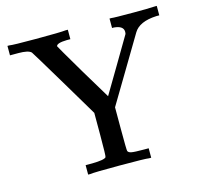

<svg xmlns="http://www.w3.org/2000/svg" viewBox="-100 -793 950 903"><g transform="rotate(-15 375.0 -341.5)"><path d="M518 0Q502 -3 374 -3Q248 -3 232 0H221V-46H254Q313 -47 321 -58Q324 -63 324 -167V-273L221 -446Q117 -620 114 -623Q100 -637 52 -637H31H11V-683H20Q36 -680 148 -680Q272 -680 294 -683H305V-637H287Q239 -636 236 -621Q236 -619 321 -475L407 -332L483 -460Q561 -591 561 -592Q563 -595 563 -604Q563 -633 517 -637H508V-683H517Q528 -681 626 -681Q695 -681 731 -683H738V-637H723Q640 -633 613 -588Q612 -587 517 -427L425 -273V-169Q425 -64 427 -60Q430 -52 444 -49Q459 -46 506 -46H528V0Z"/></g></svg>

Font: MathJax_Main
Style: Regular
Weight: 400
Version: Version 1.1